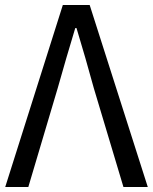

<svg xmlns="http://www.w3.org/2000/svg" viewBox="-20 -753 615 773"><path d="M1 0 233 -733H341L575 0H477L358 -397Q325 -518 288 -640H283Q246 -518 212 -397L94 0Z"/></svg>

Font: Gothic Nguyen
Style: Regular
Weight: 400
Designer: MORI Takayuki
Version: Version 1.220;July 21, 2023;FontCreator 14.0.0.2814 64-bit